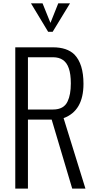

<svg xmlns="http://www.w3.org/2000/svg" viewBox="-20 -1121 561 1141"><path d="M293 -932.1H266.1L164.1 -1101.1H232.9L279.8 -984.9L326.2 -1101.1H396ZM146 -780.8V-470.2H294.9Q359.9 -470.2 381.8 -518.6Q400.9 -558.1 400.9 -625Q400.9 -681.2 388.7 -715.3Q366.7 -780.8 294.9 -780.8ZM146 0H70.8V-839.8H294.9Q377.9 -839.8 421.9 -797.4Q476.1 -741.7 476.1 -623Q476.1 -462.4 357.9 -418.9L487.8 0H409.2L287.1 -410.2H146Z"/></svg>

Font: VL Oswald
Style: Light
Weight: 300
Designer: vernon adams
Foundry: vernon adams
Version: Version ; ttfautohint (v0.92.18-e454-dirty) -l 8 -r 50 -G 20